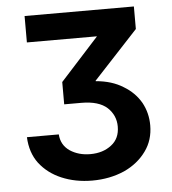

<svg xmlns="http://www.w3.org/2000/svg" viewBox="-53 -778 753 840"><g transform="rotate(-5 323.5 -358.5)"><path d="M190 -201Q193 -154 231 -128Q269 -103 320 -103Q376 -103 413 -132Q450 -160 450 -213Q450 -262 414 -296Q377 -330 300 -330H225V-428L393 -613V-614H86V-730H566V-631L371 -421V-419Q442 -413 491 -382Q540 -353 567 -306Q592 -260 592 -206Q592 -141 557 -93Q521 -43 460 -15Q396 13 319 13Q245 13 184 -13Q125 -38 88 -86Q53 -133 50 -201Z"/></g></svg>

Font: Sinter Bold
Style: Regular
Weight: 700
Foundry: Adobe & rsms
Version: Version 1.000